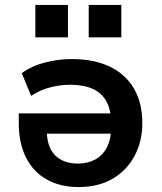

<svg xmlns="http://www.w3.org/2000/svg" viewBox="-20 -747 654 777"><path d="M298 10Q224 10 169.5 -20.5Q115 -51 85.5 -109Q56 -167 56 -248V-288H450V-206H153L169 -224Q169 -153 202.5 -119Q236 -85 296 -85Q335 -85 365.5 -101.5Q396 -118 413 -151.5Q430 -185 430 -233V-246Q430 -301 411 -336Q392 -371 355 -387.5Q318 -404 264 -404Q224 -404 183 -393.5Q142 -383 106 -359L68 -451Q110 -481 163.5 -494.5Q217 -508 269 -508Q361 -508 425 -477Q489 -446 522.5 -388Q556 -330 556 -249Q556 -175 524.5 -116Q493 -57 435.5 -23.5Q378 10 298 10ZM339 -596V-727H471V-596ZM123 -596V-727H255V-596Z"/></svg>

Font: Nunito Sans 8pt
Style: Bold
Weight: 700
Version: Version 3.101;gftools[0.9.27]